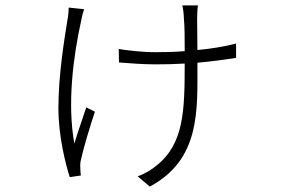

<svg xmlns="http://www.w3.org/2000/svg" viewBox="-20 -611 1040 710"><path d="M853 -450C811 -439 763 -431 710 -426C710 -468 709 -526 709 -542C710 -558 709 -574 712 -591H654C657 -583 660 -555 660 -542C663 -515 663 -465 663 -422C630 -419 595 -418 558 -418C502 -418 446 -425 419 -430L420 -380C459 -377 507 -373 556 -373C595 -373 630 -374 663 -376C663 -202 660 -79 559 1C540 17 513 33 489 41L534 79C722 -22 710 -203 710 -379C763 -384 809 -390 853 -397ZM234 -583C234 -574 233 -556 230 -541C219 -471 196 -338 196 -211C196 -109 222 -5 238 44L279 38C278 31 277 18 277 9C276 -2 277 -12 280 -23C288 -61 315 -151 331 -198L299 -214C284 -167 266 -119 255 -80C228 -227 251 -403 280 -534C283 -551 287 -565 291 -577Z"/></svg>

Font: Spoqa Han Sans Neo Light
Style: Regular
Weight: 300
Designer: [Spoqa Han Sans Neo] Dong-huui Kim ___ Younghwa Kang ___ Yujin Lee ___ [Noto Sans] Ryoko NISHIZUKA ____ (kana & ideograp
Foundry: Spoqa (http://www.spoqa-han-sans.com)
Version: Version 1.100;hotconv 1.0.109;makeotfexe 2.5.65596